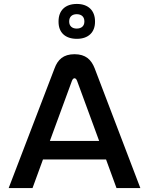

<svg xmlns="http://www.w3.org/2000/svg" viewBox="-20 -954 756 974"><path d="M257 -608 24 0H145L198 -145H518L571 0H692L460 -608C443 -651 415 -679 358 -679C301 -679 273 -651 257 -608ZM233 -239 345 -544C349 -555 355 -557 358 -557C361 -557 367 -555 371 -544L483 -239ZM277 -843C277 -790 310 -757 370 -757C428 -757 462 -790 462 -843V-846C462 -900 428 -934 370 -934C310 -934 277 -900 277 -846ZM331 -844V-846C331 -868 345 -882 369 -882C394 -882 408 -868 408 -846V-844C408 -823 394 -809 369 -809C345 -809 331 -823 331 -844Z"/></svg>

Font: LT Wave Alt Medium
Style: Regular
Weight: 500
Designer: Daniel Lyons
Version: Version 2.5 (Glyphs App)